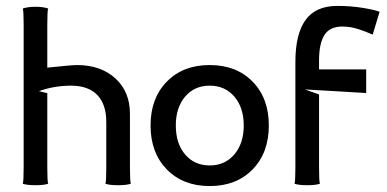

<svg xmlns="http://www.w3.org/2000/svg" viewBox="-20 -625 1310 650"><path d="M60.1 -58.1V-542Q60.1 -587.4 57.1 -596.2Q74.7 -602.1 100.1 -602.1Q125.5 -602.1 143.1 -596.2Q140.1 -587.4 140.1 -542V-396Q223.6 -404.8 240.2 -404.8Q321.3 -404.8 370.6 -359.6Q419.9 -314.5 419.9 -240.2V-58.1Q419.9 -11.7 422.9 -2.9Q408.2 2 379.9 2Q351.6 2 336.9 -2.9Q339.8 -11.7 339.8 -58.1V-211.9Q339.8 -272 309.3 -303.5Q278.8 -335 220.2 -335Q163.6 -335 111.8 -316.4Q116.7 -314.9 126 -313Q135.3 -311 140.1 -309.6V-58.1Q140.1 -11.7 143.1 -2.9Q128.4 2 100.1 2Q71.8 2 57.1 -2.9Q60.1 -11.7 60.1 -58.1Z M575.2 -200.2Q575.2 -139.2 606.7 -102.1Q638.2 -64.9 689.9 -64.9Q741.7 -64.9 773.4 -102.3Q805.2 -139.6 805.2 -200.2Q805.2 -260.7 773.4 -297.9Q741.7 -335 689.9 -335Q638.2 -335 606.7 -297.9Q575.2 -260.7 575.2 -200.2ZM544.7 -51.5Q489.7 -107.9 489.7 -200.2Q489.7 -292.5 544.7 -348.6Q599.6 -404.8 689.9 -404.8Q780.3 -404.8 835.2 -348.6Q890.1 -292.5 890.1 -200.2Q890.1 -107.9 835.2 -51.5Q780.3 4.9 689.9 4.9Q599.6 4.9 544.7 -51.5Z M980 -58.1V-415Q980 -509.8 1014.4 -557.4Q1048.8 -605 1122.1 -605Q1168.5 -605 1209.5 -598.1Q1250.5 -591.3 1265.1 -585L1241.7 -507.8Q1240.2 -508.3 1230 -512.7Q1219.7 -517.1 1217.5 -517.8Q1215.3 -518.6 1206.1 -522Q1196.8 -525.4 1193.1 -526.4Q1189.5 -527.3 1181.2 -529.8Q1172.9 -532.2 1167.2 -533Q1161.6 -533.7 1154.1 -534.4Q1146.5 -535.2 1139.2 -535.2Q1096.7 -535.2 1078.4 -506.6Q1060.1 -478 1060.1 -419.9V-390.1H1219.7V-310.1Q1185.1 -312 1116 -316.2Q1046.9 -320.3 1012.2 -322.3L1060.1 -305.2V-58.1Q1060.1 -11.7 1063 -2.9Q1048.3 2 1020 2Q991.7 2 977.1 -2.9Q980 -11.7 980 -58.1Z"/></svg>

Font: Nikodecs
Style: Medium
Weight: 500
Version: Version 0.29